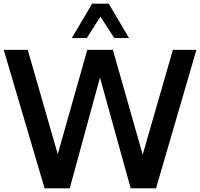

<svg xmlns="http://www.w3.org/2000/svg" viewBox="-34 -1020 1084 1040"><path d="M510 -930 436.2 -813.8H355L465 -1000H555L665 -813.8H585ZM902.5 -750H1030L811.2 0H673.8L507.5 -600L343.8 0H207.5L-13.8 -750H116.2L278.8 -185L438.8 -750H548.8H577.5L738.8 -182.5Z"/></svg>

Font: Now Medium
Style: Regular
Weight: 500
Designer: Alfredo Marco Pradil
Foundry: Alfredo Marco Pradil
Version: Version 1.002;PS 001.002;hotconv 1.0.88;makeotf.lib2.5.64775